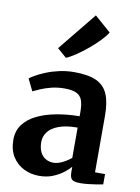

<svg xmlns="http://www.w3.org/2000/svg" viewBox="-97 -952 750 1027"><g transform="rotate(10 278.0 -438.0)"><path d="M19.5 -156.1Q19.5 -203.6 45 -238.2Q70.5 -272.8 115.5 -295.1Q160.5 -317.4 219.8 -328.7Q279.1 -340 346.9 -340.6V-363.6Q346.9 -402.2 338.8 -426.3Q330.6 -450.4 308 -461.7Q285.5 -473.1 242.5 -473.1Q204.2 -473.1 172 -465Q139.8 -456.9 115.1 -446.4Q90.4 -435.9 74.4 -428L42.9 -492.6Q51.8 -499.9 73.5 -512.4Q95.2 -524.9 126.7 -537.8Q158.3 -550.7 197.1 -559.4Q235.9 -568.2 278.7 -568.2Q355 -568.2 398.9 -547.9Q442.7 -527.6 461.4 -483.1Q480.1 -438.7 480.1 -366.1V-59.6H534.5V-3.8Q523.1 -1.2 501.7 2.3Q480.3 5.8 456.1 8.5Q431.9 11.2 412.2 11.2Q378.4 11.2 366.7 1.1Q355 -9.1 355 -40.6V-67.5Q342.5 -52.8 318.9 -34.3Q295.2 -15.8 262.2 -2.4Q229.2 11 187.9 11Q142.7 11 104.4 -8Q66 -27.1 42.8 -64.3Q19.5 -101.6 19.5 -156.1ZM252.3 -71.5Q274 -71.5 300.7 -84.6Q327.4 -97.6 346.9 -114.8V-279.1Q284.2 -279 244.7 -264Q205.2 -249.1 186.9 -224.6Q168.6 -200.2 168.6 -170.5Q168.6 -137.7 179.2 -115.8Q189.8 -93.8 208.7 -82.7Q227.6 -71.5 252.3 -71.5ZM221.3 -636.3H219.5L170.2 -679.3L338.9 -887.1L427.2 -809.7Q415.1 -789 389.8 -762.9Q364.4 -736.8 333.4 -710.9Q302.4 -685 272.4 -664.9Q242.5 -644.8 221.3 -636.3Z"/></g></svg>

Font: Merriweather 7pt Light
Style: Regular
Weight: 300
Designer: Eben Sorkin
Foundry: Eben Sorkin
Version: Version 2.200;gftools[0.9.31]